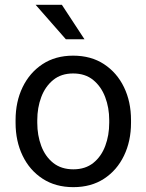

<svg xmlns="http://www.w3.org/2000/svg" viewBox="-20 -770 610 800"><path d="M44.9 -258.3V-269.5Q44.9 -346.2 74.2 -406.7Q103.5 -467.3 157.2 -502.7Q210.9 -538.1 284.7 -538.1Q359.4 -538.1 413.3 -502.7Q467.3 -467.3 496.6 -406.7Q525.9 -346.2 525.9 -269.5V-258.3Q525.9 -182.1 496.6 -121.3Q467.3 -60.5 413.6 -25.4Q359.9 9.8 285.6 9.8Q211.4 9.8 157.5 -25.4Q103.5 -60.5 74.2 -121.3Q44.9 -182.1 44.9 -258.3ZM135.3 -269.5V-258.3Q135.3 -206.1 151.9 -161.9Q168.5 -117.7 201.9 -91.1Q235.4 -64.5 285.6 -64.5Q335.4 -64.5 368.7 -91.1Q401.9 -117.7 418.5 -161.9Q435.1 -206.1 435.1 -258.3V-269.5Q435.1 -321.3 418.2 -365.5Q401.4 -409.7 368.2 -436.8Q335 -463.9 284.7 -463.9Q234.9 -463.9 201.7 -436.8Q168.5 -409.7 151.9 -365.5Q135.3 -321.3 135.3 -269.5ZM237.8 -750 332 -606.4H254.4L128.4 -750Z"/></svg>

Font: Vazirmatn UI
Style: Regular
Weight: 400
Designer: Saber Rastikerdar
Foundry: Saber Rastikerdar
Version: Version 33.003